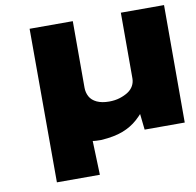

<svg xmlns="http://www.w3.org/2000/svg" viewBox="-78 -613 877 858"><g transform="rotate(-10 360.5 -184.5)"><path d="M112 164 111 -533H307V-231Q307 -209 317 -190.5Q327 -172 349.5 -161.5Q372 -151 405 -151Q432 -151 454 -158Q476 -165 492 -175.5Q508 -186 516.5 -201.5Q525 -217 525 -235V-533H721V0H539L530 -83L564 -112Q536 -74 507 -48Q478 -22 439 -7Q400 8 340 12Q331 12 319 11.5Q307 11 297 9Q287 7 281 3L299 -68L307 164Z"/></g></svg>

Font: Lexend Giga ExtraBold
Style: Regular
Weight: 800
Designer: Bonnie Shaver-Troup, Thomas Jockin
Foundry: Lexend
Version: Version 1.007